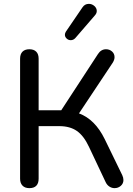

<svg xmlns="http://www.w3.org/2000/svg" viewBox="-20 -967 691 994"><path d="M84 -42V-663Q84 -687 96.5 -699.5Q109 -712 132 -712Q155 -712 167.5 -699.5Q180 -687 180 -663V-396H297L487 -687Q503 -712 529 -712Q547 -712 560 -700.5Q573 -689 573 -671Q573 -658 564 -643L389 -380Q472 -349 522 -247L613 -60Q619 -47 619 -35Q619 -17 605.5 -5Q592 7 573 7Q559 7 546.5 -1Q534 -9 527 -24L441 -206Q414 -264 378 -289Q342 -314 287 -314H180V-42Q180 -18 168 -5.5Q156 7 132 7Q109 7 96.5 -6Q84 -19 84 -42ZM346 -759Q334 -759 325 -767.5Q316 -776 316 -787Q316 -795 321 -803L407 -929Q419 -947 440 -947Q456 -947 468.5 -936Q481 -925 481 -910Q481 -898 471 -887L370 -770Q360 -759 346 -759Z"/></svg>

Font: SN Pro
Style: Regular
Weight: 400
Designer: Tobias Whetton
Foundry: Supernotes
Version: Version 1.003